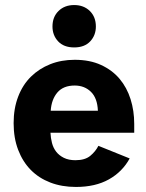

<svg xmlns="http://www.w3.org/2000/svg" viewBox="-20 -727 579 761"><path d="M188 -622Q188 -660 212 -683.5Q236 -707 274 -707Q312 -707 336 -683.5Q360 -660 360 -622Q360 -587 337.5 -563Q315 -539 274 -539Q233 -539 210.5 -563Q188 -587 188 -622ZM494 -99Q465 -46 411.5 -16Q358 14 281 14Q225 14 179.5 -3.5Q134 -21 102 -53.5Q70 -86 52 -133Q34 -180 34 -239Q34 -297 52 -344Q70 -391 102.5 -423Q135 -455 179 -472.5Q223 -490 276 -490Q336 -490 380.5 -469.5Q425 -449 454 -414.5Q483 -380 497.5 -334Q512 -288 512 -236V-201H180Q181 -180 186 -160.5Q191 -141 202.5 -126Q214 -111 233 -101.5Q252 -92 279 -92Q317 -92 338 -109.5Q359 -127 370 -149ZM276 -388Q231 -388 207.5 -360.5Q184 -333 181 -288H368Q366 -338 340.5 -363Q315 -388 276 -388Z"/></svg>

Font: Post Grotesk Bold
Style: Bold
Weight: 700
Version: Version 1.0